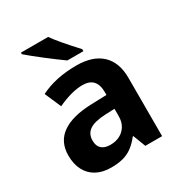

<svg xmlns="http://www.w3.org/2000/svg" viewBox="-180 -891 964 1026"><g transform="rotate(-30 302.0 -377.5)"><path d="M424.3 0 395 -76.7H391.1Q365.2 -43.9 339.1 -25.1Q313 -6.3 282 1.7Q251 9.8 209 9.8Q157.2 9.8 119.6 -10.5Q82 -30.8 62 -69.1Q42 -107.4 42 -160.6Q42 -244.6 104 -288.6Q166 -332.5 285.6 -336.4L380.4 -339.4V-355.5Q380.4 -402.3 359.1 -425.8Q337.9 -449.2 294.4 -449.2Q230 -449.2 140.6 -408.2L96.7 -508.8Q189.9 -556.2 319.3 -556.2Q420.4 -556.2 474.1 -505.6Q527.8 -455.1 527.8 -359.9V0ZM380.4 -208V-253.9L321.8 -251.5Q255.4 -248.5 224.6 -227.5Q193.8 -206.5 193.8 -164.6Q193.8 -131.8 212.4 -114.7Q231 -97.7 266.6 -97.7Q299.8 -97.7 325.7 -111.3Q351.6 -125 366 -149.9Q380.4 -174.8 380.4 -208ZM97.7 -753.9V-763.7H265.6Q293.9 -721.2 390.6 -615.7V-603.5H291.5Q250 -632.8 191.2 -678.2Q132.3 -723.6 97.7 -753.9Z"/></g></svg>

Font: Viking Open Sans
Style: Bold
Weight: 700
Foundry: Ascender Corporation
Version: Version 2.001